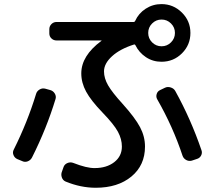

<svg xmlns="http://www.w3.org/2000/svg" viewBox="-20 -847 1040 933"><path d="M811 -732.9Q792 -752 765.1 -752Q738.3 -752 719.2 -732.9Q700.2 -713.9 700.2 -687Q700.2 -660.2 719.2 -641.1Q738.3 -622.1 765.1 -622.1Q792 -622.1 811 -641.1Q830.1 -660.2 830.1 -687Q830.1 -713.9 811 -732.9ZM631.8 -630.9Q563.5 -609.4 524.4 -573.7Q485.4 -538.1 485.4 -500Q485.4 -466.8 505.4 -432.1Q525.4 -397.5 576.2 -341.8Q636.7 -274.4 660.6 -229Q684.6 -183.6 684.6 -134.8Q684.6 -43.9 618.7 10.7Q552.7 65.4 445.3 65.4Q372.1 65.4 298.8 35.2Q285.2 29.3 280.3 14.6Q275.4 0 281.2 -13.7L289.1 -36.1Q293.9 -48.8 307.6 -54.7Q321.3 -60.5 335 -55.7Q402.3 -29.3 440.4 -30.3Q498 -30.3 535.2 -59.1Q572.3 -87.9 572.3 -134.8Q572.3 -170.9 553.2 -206.5Q534.2 -242.2 478 -300.3Q421.9 -358.4 398.4 -401.9Q375 -445.3 375 -490.2Q375 -576.2 472.7 -648.4Q473.6 -648.4 473.6 -649.4Q473.6 -650.4 471.7 -650.4H254.9Q240.2 -650.4 230 -660.2Q219.7 -669.9 219.7 -684.6V-705.1Q219.7 -719.7 230 -730Q240.2 -740.2 254.9 -740.2H629.9Q634.8 -740.2 636.7 -745.1Q653.3 -782.2 688 -804.7Q722.7 -827.1 764.6 -827.1Q822.3 -827.1 863.8 -786.1Q905.3 -745.1 905.3 -687Q905.3 -628.9 864.3 -587.9Q823.2 -546.9 764.6 -546.9Q722.7 -546.9 689 -569.3Q655.3 -591.8 637.7 -627.9Q635.7 -631.8 631.8 -630.9ZM782.2 -420.9Q794.9 -426.8 810.1 -421.9Q825.2 -417 832 -404.3Q907.2 -268.6 959 -117.2Q963.9 -103.5 957 -90.8Q950.2 -78.1 935.5 -74.2L912.1 -66.4Q898.4 -62.5 885.3 -69.3Q872.1 -76.2 867.2 -89.8Q820.3 -231.4 744.1 -364.3Q737.3 -376 741.2 -389.6Q745.1 -403.3 757.8 -409.2ZM63.5 -74.2Q50.8 -80.1 45.4 -93.8Q40 -107.4 46.9 -120.1Q113.3 -252.9 155.3 -390.6Q159.2 -404.3 172.4 -412.1Q185.5 -419.9 200.2 -416L224.6 -409.2Q238.3 -405.3 246.1 -392.6Q253.9 -379.9 250 -366.2Q206.1 -221.7 135.7 -82Q128.9 -68.4 114.7 -63Q100.6 -57.6 86.9 -64.5Z"/></svg>

Font: Rounded-L Mgen+ 1m medium
Style: Regular
Weight: 500
Designer: [Source Han Sans]
Ryoko NISHIZUKA  (kana & ideographs); Paul D. Hunt (Latin, Greek & Cyrillic); Wenlong ZHANG  (bopomofo
Version: Version 1.059.20150602